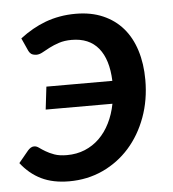

<svg xmlns="http://www.w3.org/2000/svg" viewBox="-44 -559 545 606"><g transform="rotate(-5 229.0 -255.5)"><path d="M40 -455Q59.5 -470 79.8 -481.5Q100 -493 121.5 -501Q143 -509 166.8 -513.2Q190.5 -517.5 217.5 -517.5Q266 -517.5 303.5 -501.2Q341 -485 366.5 -455.5Q392 -426 405.2 -384Q418.5 -342 418.5 -290.5Q418.5 -227 398.5 -172.5Q378.5 -118 343 -78Q307.5 -38 258.5 -15.2Q209.5 7.5 151.5 7.5Q100.5 7.5 63.5 -10.5Q26.5 -28.5 -0.5 -63.5L30.5 -101Q34.5 -105.5 39.5 -108.8Q44.5 -112 50.5 -112Q58 -112 65.8 -106.2Q73.5 -100.5 84.8 -93.8Q96 -87 112 -81.2Q128 -75.5 151.5 -75.5Q182.5 -75.5 208.5 -86.2Q234.5 -97 254.5 -116.5Q274.5 -136 288.2 -163.5Q302 -191 308.5 -224.5H97L105.5 -296.5H314.5Q312 -364.5 282.5 -400.5Q253 -436.5 197.5 -436.5Q175 -436.5 157.5 -430.8Q140 -425 126.5 -418Q113 -411 102.8 -405.2Q92.5 -399.5 83.5 -399.5Q71.5 -400 66.2 -404.2Q61 -408.5 58.5 -414Z"/></g></svg>

Font: Lato Semibold
Style: Italic
Weight: 600
Italic angle: -7°
Designer: Lukasz Dziedzic
Foundry: tyPoland Lukasz Dziedzic
Version: Version 2.006; 2014-01-15